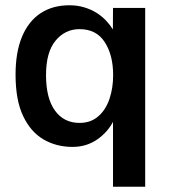

<svg xmlns="http://www.w3.org/2000/svg" viewBox="-20 -547 639 728"><path d="M530.5 161H408.5V-85Q399 -67 384.8 -50.5Q370.5 -34 351.2 -20Q332 -6 307.8 2Q283.5 10 254.5 10Q194 10 145.2 -18.2Q96.5 -46.5 67.8 -106.8Q39 -167 39 -264Q39 -349 63.5 -407.8Q88 -466.5 133.8 -496.8Q179.5 -527 243 -527Q273.5 -527 299.2 -519.2Q325 -511.5 345.8 -498.5Q366.5 -485.5 382 -469Q397.5 -452.5 408 -435.5L408.5 -517H530.5ZM281.5 -81Q324 -81 352.5 -105.8Q381 -130.5 395 -171.8Q409 -213 409 -262Q409 -338 377.2 -387.2Q345.5 -436.5 281.5 -436.5Q227 -436.5 190.8 -393Q154.5 -349.5 154.5 -262Q154.5 -175 188.2 -128Q222 -81 281.5 -81Z"/></svg>

Font: Public Sans SemiBold
Style: Regular
Weight: 600
Designer: The Public Sans Project Authors: Dan O. Williams and USWDS (Libre Franklin designed by Pablo Impallari and Rodrigo Fuenz
Version: Version 1.007